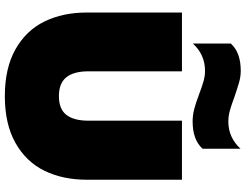

<svg xmlns="http://www.w3.org/2000/svg" viewBox="-128 -848 991 774"><g transform="rotate(90 367.0 -460.5)"><path d="M360 -768Q328 -780 307 -786Q286 -792 265 -792Q200 -792 155 -743V-896Q191 -936 265 -936Q288 -936 311 -929.5Q334 -923 369 -911Q401 -899 424 -892.5Q447 -886 469 -886Q534 -886 579 -935V-782Q543 -742 469 -742Q444 -742 419 -748.5Q394 -755 360 -768ZM30 -315V-699H267V-322Q267 -263 291 -233Q315 -203 367 -203Q419 -203 442.5 -233Q466 -263 466 -322V-699H704V-315Q704 -219 668 -145Q632 -71 556 -28Q480 15 367 15Q254 15 178 -28Q102 -71 66 -145Q30 -219 30 -315Z"/></g></svg>

Font: Prompt Black
Style: Regular
Weight: 900
Designer: Katatrad Team
Foundry: CadsonDemak
Version: Version 1.001